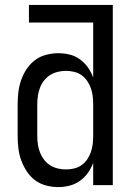

<svg xmlns="http://www.w3.org/2000/svg" viewBox="-20 -755 540 783"><path d="M218 8Q241 8 264 2Q287 -4 306 -17.5Q325 -31 338.5 -50Q352 -69 360 -91V0H440V-735H98V-663H360V-439Q352 -461 338.5 -480Q325 -499 306 -513Q287 -527 264 -532.5Q241 -538 218 -538Q193 -538 168 -531.5Q143 -525 123 -510Q103 -495 89 -474Q75 -453 66.5 -429Q58 -405 55 -380Q52 -355 52 -330V-200Q52 -175 55 -150Q58 -125 66.5 -101.5Q75 -78 89 -56.5Q103 -35 123 -20Q143 -5 168 1.5Q193 8 218 8ZM249 -64Q232 -64 215.5 -68Q199 -72 184.5 -81Q170 -90 159.5 -104Q149 -118 143 -133.5Q137 -149 134.5 -166Q132 -183 132 -200V-330Q132 -347 134.5 -364Q137 -381 143 -397Q149 -413 159.5 -426.5Q170 -440 184.5 -449Q199 -458 215.5 -462Q232 -466 249 -466Q266 -466 282.5 -462Q299 -458 312.5 -448.5Q326 -439 335.5 -425Q345 -411 350.5 -395.5Q356 -380 358 -363.5Q360 -347 360 -330V-200Q360 -184 358 -167Q356 -150 350.5 -134.5Q345 -119 335.5 -105Q326 -91 312.5 -81.5Q299 -72 282.5 -68Q266 -64 249 -64Z"/></svg>

Font: Iosevka SS09
Style: Regular
Weight: 400
Monospace: yes
Designer: Belleve Invis
Foundry: Belleve Invis
Version: Version 5.2.1; ttfautohint (v1.8.3)